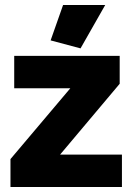

<svg xmlns="http://www.w3.org/2000/svg" viewBox="-20 -750 534 770"><path d="M303 -556 183 -588 233 -730H402ZM22 -112 262 -396H37V-526H460V-414L221 -130H469V0H22Z"/></svg>

Font: Raleway-v4020 Black
Style: Regular
Weight: 900
Designer: Matt McInerney, Pablo Impallari, Rodrigo Fuenzalida
Foundry: Matt McInerney, Pablo Impallari, Rodrigo Fuenzalida
Version: Version 4.020;PS 004.020;hotconv 1.0.88;makeotf.lib2.5.64775